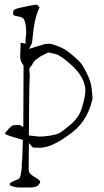

<svg xmlns="http://www.w3.org/2000/svg" viewBox="-20 -623 455 840"><path d="M106.4 -30.3 151.4 -25.4Q171.9 -25.4 197.8 -29.3Q223.6 -33.2 237.8 -40Q252 -46.9 290 -79.1Q328.1 -111.3 339.8 -156.2Q353.5 -203.1 353.5 -226.6V-227.5Q353.5 -250 339.8 -279.3Q326.2 -308.6 287.1 -343.3Q248 -377.9 226.6 -385.7L191.4 -393.6L158.2 -377Q134.8 -361.3 128.9 -354Q123 -346.7 120.1 -337.9Q108.4 -329.1 108.4 -317.9Q108.4 -306.6 110.4 -300.8Q107.9 -252.9 107.4 -158.2ZM380.9 -237.3 384.8 -196.3Q385.3 -191.9 382.8 -182.6Q358.4 -83 277.3 -30.3Q204.1 23.4 153.3 23.4L124 22.5L106.4 2.9L105.5 112.3V117.2Q105.5 131.8 114.7 139.6Q124 147.5 138.2 155.3Q152.3 163.1 156.2 171.9Q155.3 178.7 147.5 187.5Q139.6 196.3 111.3 197.3H108.4H82H65.4H62.5Q53.7 197.3 42 194.3Q30.3 191.4 26.4 189Q22.5 186.5 22.5 182.1Q22.5 177.7 35.2 171.4Q47.9 165 53.7 163.6Q59.6 162.1 62.5 159.2Q65.4 156.2 67.9 150.9Q70.3 145.5 70.8 140.1Q71.3 134.8 73.2 126Q75.2 117.2 75.2 111.3V93.8Q77.1 79.6 78.1 54.7L80.1 -10.7L28.3 -26.4Q8.8 -32.2 2 -38.1Q3.9 -44.9 17.1 -58.6Q30.3 -72.3 35.6 -74.2Q41 -76.2 51.8 -76.2H66.4L82 -67.4L83 -335.9L74.2 -350.6Q67.9 -361.3 68.4 -377.9L70.3 -435.5H77.1L91.8 -431.6V-455.1Q93.8 -462.9 93.8 -468.8V-476.6L94.7 -478.5L93.8 -503.9Q91.8 -519.5 87.4 -533.2Q83 -546.9 63 -550.3Q43 -553.7 40 -556.6Q37.1 -559.6 37.1 -568.8Q37.1 -578.1 45.9 -582.5Q54.7 -586.9 93.8 -594.7Q132.8 -602.5 138.2 -602.5Q143.6 -602.5 147.5 -597.7V-596.7L153.3 -590.8L145.5 -574.2V-573.2Q129.9 -534.2 124 -470.7L120.1 -435.5Q120.1 -434.1 119.1 -432.6L107.4 -409.2L177.7 -430.7Q191.4 -431.6 198.7 -431.6Q206.1 -431.6 234.9 -420.4Q263.7 -409.2 288.1 -389.2Q312.5 -369.1 326.7 -355Q340.8 -340.8 359.4 -302.7Q378.4 -265.1 380.9 -237.3Z"/></svg>

Font: Drukaatie burti
Style: Thin
Weight: 100
Version: Version 0.14